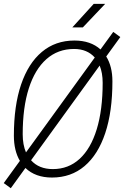

<svg xmlns="http://www.w3.org/2000/svg" viewBox="-20 -914 646 999"><path d="M36.1 65.4 -0.5 38.6 83.5 -77.1Q52.2 -129.9 52.2 -208Q52.2 -363.8 89.8 -474.4Q127.4 -585 198 -644Q268.6 -703.1 367.2 -703.1Q451.7 -703.1 502.9 -656.7L569.3 -748L606 -721.2L532.7 -620.1Q564.9 -568.4 564.9 -490.7Q564.9 -333.5 527.6 -221.4Q490.2 -109.4 419.9 -49.8Q349.6 9.8 250.5 9.8Q164.1 9.8 112.3 -40ZM115.2 -121.1 473.1 -614.7Q433.6 -659.2 365.2 -659.2Q281.2 -659.2 221.4 -606.2Q161.6 -553.2 129.9 -454.1Q98.1 -355 98.1 -215.3Q98.1 -161.1 115.2 -121.1ZM254.9 -34.2Q336.4 -34.2 394.5 -87.6Q452.6 -141.1 483.4 -241.7Q514.2 -342.3 514.2 -483.4Q514.2 -534.7 498.5 -572.8L141.6 -80.1Q182.6 -34.2 254.9 -34.2ZM356.4 -771.5 467.8 -894H527.3L411.1 -771.5Z"/></svg>

Font: Cascadia Mono NF ExtraLight
Style: Italic
Weight: 200
Italic angle: -10°
Monospace: yes
Designer: Aaron Bell
Foundry: Saja Typeworks
Version: Version 2404.023; ttfautohint (v1.8.4)